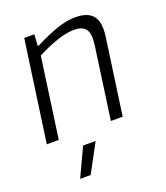

<svg xmlns="http://www.w3.org/2000/svg" viewBox="-141 -647 832 963"><g transform="rotate(-20 275.5 -165.0)"><path d="M191 68H258L176 220H120ZM98 -540H152L148 -479H153Q229 -517 279.5 -533.5Q330 -550 374 -550Q440 -550 467.5 -515.5Q495 -481 484 -405L427 0H364L418 -386Q426 -444 408.5 -468.5Q391 -493 346 -493Q307 -493 256 -476Q205 -459 146 -429L86 0H22Z"/></g></svg>

Font: Plata Sans Light
Style: Italic
Weight: 300
Italic angle: -8°
Designer: Pablo Impallari, Andres Torresi, & Cristiano Sobral
Foundry: Pablo Impallari, Andres Torresi, & Cristiano Sobral
Version: Version 1.00;December 28, 2019;FontCreator 12.0.0.2547 64-bi